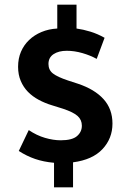

<svg xmlns="http://www.w3.org/2000/svg" viewBox="-20 -711 565 828"><path d="M227 -691H310V-588Q339 -584 370 -574.5Q401 -565 431 -548L397 -457Q370 -472 335.5 -482Q301 -492 268 -492Q233 -492 211 -477.5Q189 -463 189 -435Q189 -409 208.5 -394Q228 -379 273 -364L316 -350Q388 -326 426.5 -283.5Q465 -241 465 -178Q465 -114 422 -68Q379 -22 295 -11V97H213V-9Q168 -13 131.5 -25.5Q95 -38 61 -60L104 -150Q138 -127 174 -116.5Q210 -106 242 -106Q291 -106 312 -124Q333 -142 333 -169Q333 -194 315 -210.5Q297 -227 252 -242L204 -257Q174 -266 147 -280.5Q120 -295 100.5 -315Q81 -335 69.5 -362Q58 -389 58 -423Q58 -459 70.5 -488Q83 -517 105.5 -538.5Q128 -560 159 -573Q190 -586 227 -588Z"/></svg>

Font: Mukta Mahee
Style: Bold
Weight: 700
Designer: Shuchita Grover, Noopur Datye, Girish Dalvi, Yashodeep Gholap
Foundry: Ek Type
Version: Version 2.538;PS 1.000;hotconv 16.6.51;makeotf.lib2.5.65220;